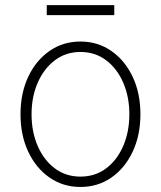

<svg xmlns="http://www.w3.org/2000/svg" viewBox="-20 -715 625 746"><path d="M292.6 11.4Q225.1 11.4 172.6 -25Q120 -61.4 89.8 -125.4Q59.7 -189.3 59.7 -271Q59.7 -353 89.8 -416.9Q120 -480.8 172.6 -517.2Q225.1 -553.6 292.6 -553.6Q360.1 -553.6 412.6 -517Q465.2 -480.5 495.4 -416.7Q525.6 -353 525.6 -271Q525.6 -189.3 495.4 -125.4Q465.2 -61.4 412.6 -25Q360.1 11.4 292.6 11.4ZM292.6 -28.8Q350.1 -28.8 392.8 -61.1Q435.4 -93.4 459 -148.4Q482.6 -203.5 482.6 -271Q482.6 -338.4 459 -393.3Q435.4 -448.2 392.6 -480.6Q349.8 -513.1 292.6 -513.1Q235.8 -513.1 193 -480.6Q150.2 -448.2 126.4 -393.3Q102.6 -338.4 102.6 -271Q102.6 -203.5 126.2 -148.4Q149.9 -93.4 192.6 -61.1Q235.4 -28.8 292.6 -28.8ZM424 -695V-656.2H161.6V-695Z"/></svg>

Font: Inter Extra Light BETA
Style: Regular
Weight: 200
Designer: Rasmus Andersson
Foundry: rsms
Version: Version 3.011;git-f93a4a705